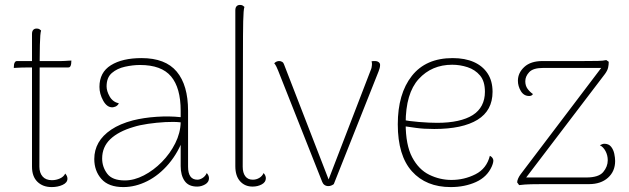

<svg xmlns="http://www.w3.org/2000/svg" viewBox="-20 -748 2556 780"><path d="M190 12Q154 12 132 -9.5Q110 -31 110 -71V-610Q110 -621 115 -626.5Q120 -632 129 -632Q136 -632 140 -629.5Q144 -627 147 -624Q143 -613 142 -565.5Q141 -518 141 -428L140 -71Q140 -46 153 -31Q166 -16 191 -16Q208 -16 223.5 -23Q239 -30 245 -43Q250 -37 252 -32Q254 -27 254 -22Q254 -6 234.5 3Q215 12 190 12ZM36 -472 37 -486Q38 -492 41 -496Q44 -500 48 -500H218Q222 -500 229 -500Q236 -500 244 -500.5Q252 -501 259 -501.5Q266 -502 270 -502L269 -488Q268 -482 265.5 -478Q263 -474 258 -474H96Q86 -474 66 -473.5Q46 -473 36 -472Z M781 10Q746 10 730 -13Q714 -36 714 -73V-206L728 -194Q705 -129 665.5 -82.5Q626 -36 578 -12Q530 12 481 12Q421 12 392 -21Q363 -54 363 -102Q363 -138 380 -168Q397 -198 432 -221.5Q467 -245 520 -259Q564 -270 616 -273.5Q668 -277 714 -272V-298Q714 -391 675 -437.5Q636 -484 549 -484Q520 -484 488 -477Q456 -470 434.5 -451.5Q413 -433 413 -397Q413 -378 425.5 -356Q438 -334 463 -328Q457 -318 449 -315Q441 -312 436 -312Q414 -312 399 -339.5Q384 -367 384 -395Q384 -454 430.5 -483Q477 -512 555 -512Q652 -512 698 -457Q744 -402 744 -298V-71Q744 -18 782 -18Q792 -18 803 -25Q814 -32 820 -45Q825 -39 827 -34Q829 -29 829 -24Q829 -8 813.5 1Q798 10 781 10ZM487 -15Q525 -15 564.5 -35.5Q604 -56 637.5 -90Q671 -124 692 -166Q713 -208 714 -251Q687 -254 651.5 -252Q616 -250 581.5 -245Q547 -240 522 -232Q461 -214 428 -182.5Q395 -151 395 -104Q395 -70 415.5 -42.5Q436 -15 487 -15Z M1006 10Q975 10 955.5 -11.5Q936 -33 936 -73V-706Q936 -717 941 -722.5Q946 -728 955 -728Q962 -728 966 -725.5Q970 -723 973 -720Q969 -709 968 -661.5Q967 -614 967 -524L966 -71Q966 -46 976.5 -32Q987 -18 1007 -18Q1021 -18 1033 -25Q1045 -32 1051 -45Q1056 -39 1058 -34Q1060 -29 1060 -24Q1060 -8 1043.5 1Q1027 10 1006 10Z M1314 8Q1305 8 1298.5 3.5Q1292 -1 1289 -9L1110 -461Q1108 -467 1103 -477Q1098 -487 1094 -491Q1099 -496 1104 -498Q1109 -500 1114 -500Q1121 -500 1126.5 -496.5Q1132 -493 1134 -486L1320 -6H1310L1486 -463Q1488 -467 1489.5 -473.5Q1491 -480 1491 -484Q1491 -487 1491 -491Q1491 -495 1489 -498Q1493 -500 1496 -500Q1499 -500 1503 -500Q1513 -500 1519 -495Q1525 -490 1524 -482Q1524 -477 1522 -470Q1520 -463 1518 -458L1336 0Q1325 8 1314 8Z M1811 12Q1711 12 1653.5 -52Q1596 -116 1596 -243Q1596 -367 1653 -439.5Q1710 -512 1819 -512Q1869 -512 1905 -496Q1941 -480 1961 -449.5Q1981 -419 1981 -375Q1981 -299 1920 -261.5Q1859 -224 1744 -224Q1701 -224 1669.5 -228.5Q1638 -233 1610 -237V-262Q1639 -256 1681.5 -252.5Q1724 -249 1756 -249Q1803 -249 1839.5 -257Q1876 -265 1900.5 -280.5Q1925 -296 1937.5 -320Q1950 -344 1950 -375Q1950 -418 1930 -441.5Q1910 -465 1879.5 -475Q1849 -485 1817 -485Q1734 -485 1681 -427Q1628 -369 1628 -247Q1628 -159 1654.5 -109Q1681 -59 1724 -38Q1767 -17 1814 -17Q1866 -17 1911.5 -40Q1957 -63 1970 -115Q1979 -111 1983 -102Q1987 -93 1978 -72Q1959 -29 1913.5 -8.5Q1868 12 1811 12Z M2089 4 2081 -7Q2081 -14 2085 -23Q2089 -32 2095 -40L2430 -482L2435 -472H2186Q2146 -472 2130 -455Q2114 -438 2114 -418Q2114 -400 2123 -387.5Q2132 -375 2145 -366Q2143 -362 2139 -360Q2135 -358 2130 -358Q2108 -358 2096 -378Q2084 -398 2084 -420Q2084 -452 2110 -476Q2136 -500 2184 -500H2348Q2386 -500 2408.5 -500.5Q2431 -501 2443 -504L2453 -497Q2453 -485 2450.5 -473.5Q2448 -462 2438 -448L2110 -17L2105 -27H2362Q2412 -27 2430.5 -49Q2449 -71 2449 -97Q2449 -117 2440 -134Q2431 -151 2417 -158Q2428 -164 2435 -164Q2453 -164 2462.5 -152Q2472 -140 2475.5 -123.5Q2479 -107 2479 -94Q2479 -52 2450 -26Q2421 0 2373 0H2186Q2164 0 2138 0.5Q2112 1 2089 4Z"/></svg>

Font: Arima Thin
Style: Regular
Weight: 100
Designer: Joana Correia and Natanael Gama
Foundry: NDISCOVER
Version: Version 1.101;gftools[0.9.23]